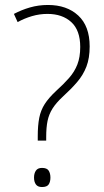

<svg xmlns="http://www.w3.org/2000/svg" viewBox="-20 -744 419 773"><path d="M173 -724Q249 -724 295 -681.5Q341 -639 341 -557Q341 -510 328 -476Q315 -442 290.5 -413.5Q266 -385 233 -355Q206 -330 191.5 -307Q177 -284 171.5 -257.5Q166 -231 166 -193V-178H132V-195Q132 -239 138 -269.5Q144 -300 160 -325Q176 -350 206 -378Q236 -405 258 -430Q280 -455 291.5 -484.5Q303 -514 303 -555Q303 -622 267 -655Q231 -688 171 -688Q139 -688 108.5 -679Q78 -670 51 -655L36 -688Q66 -704 100.5 -714Q135 -724 173 -724ZM149 9Q132 9 124.5 -1.5Q117 -12 117 -29Q117 -46 124.5 -57Q132 -68 149 -68Q169 -68 176 -57Q183 -46 183 -29Q183 -12 176 -1.5Q169 9 149 9Z"/></svg>

Font: Noto Sans Tamil SemiCondensed ExtraLight
Style: Regular
Weight: 200
Width: 4
Designer: Jelle Bosma - Monotype Design Team
Foundry: Monotype Imaging Inc.
Version: Version 2.004; ttfautohint (v1.8.4.7-5d5b)